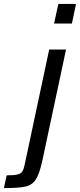

<svg xmlns="http://www.w3.org/2000/svg" viewBox="-121 -763 408 980"><path d="M155 -643 177 -743H267L246 -643ZM5 77 130 -510H216L96 53Q81 123 62.5 152Q44 181 10.5 189Q-23 197 -101 197L-87 132Q-49 132 -31.5 127.5Q-14 123 -7 112Q0 101 5 77Z"/></svg>

Font: Saira Semi Condensed
Style: Italic
Weight: 400
Width: 4
Italic angle: -12°
Designer: Hector Gatti with collaboration of the Omnibus-Type team
Foundry: Omnibus-Type
Version: Version 1.001; ttfautohint (v1.8)